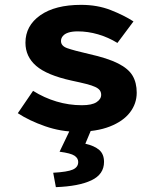

<svg xmlns="http://www.w3.org/2000/svg" viewBox="-20 -528 640 787"><path d="M295.6 12Q229.7 12 164.8 -10.6Q100 -33.2 53 -64L115.5 -155.6Q161.1 -127 211.7 -111.9Q262.3 -96.7 315.8 -96.7Q356.7 -96.7 375.7 -109.2Q394.7 -121.7 394.7 -139.4Q394.7 -149.8 389.2 -157.6Q383.7 -165.4 370.4 -171.6Q357.1 -177.9 333.5 -183.9Q310 -189.9 273 -197.7Q172.3 -219.9 128.3 -257.9Q84.3 -295.9 84.3 -352.8Q84.3 -422.6 145.1 -465.4Q205.9 -508.1 312.5 -508.1Q379.1 -508.1 433.6 -486.8Q488.1 -465.4 527.1 -440.2L461.3 -352Q423.7 -375.1 381.8 -387.3Q339.9 -399.4 298.9 -399.4Q275.7 -399.4 260.6 -394.5Q245.5 -389.7 237.8 -380.5Q230 -371.4 230 -359.8Q230 -339.5 256 -330.4Q282 -321.2 344.6 -306.7Q421.2 -289.7 464 -268Q506.7 -246.4 523.5 -217.6Q540.4 -188.8 540.4 -148Q540.4 -103.1 512.5 -66.9Q484.7 -30.8 430.1 -9.4Q375.6 12 295.6 12ZM209 239.1 198.1 180.1Q256.7 176.8 278.6 167Q300.6 157.2 300.6 136Q300.6 120.4 285.4 110.2Q270.2 99.9 224.2 93.9L274.3 -10.9H360L329.8 61.1Q367.5 69.7 387 86.9Q406.4 104 406.4 135.6Q406.4 186.7 354.5 211.2Q302.6 235.7 209 239.1Z"/></svg>

Font: Source Code Pro ExtraLight
Style: Regular
Weight: 200
Monospace: yes
Designer: Paul D. Hunt, Teo Tuominen
Foundry: Adobe
Version: Version 1.026;hotconv 1.1.0;makeotfexe 2.6.0